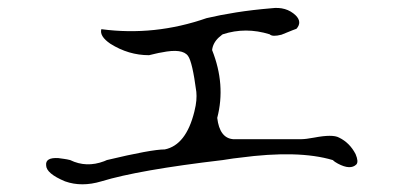

<svg xmlns="http://www.w3.org/2000/svg" viewBox="-20 -571 1040 487"><path d="M237 -111Q187 -96 145 -111Q97 -131 97 -152Q95 -172 128 -170Q135 -169 142.5 -168Q150 -167 158 -165Q199 -145 244 -162Q247 -163 251 -165Q364 -192 398 -192Q452 -203 473 -288Q477 -304 478 -316Q479 -328 478 -338Q468 -414 457 -429Q443 -449 390 -438Q383 -437 375 -435Q367 -433 358 -431Q306 -431 260 -460Q232 -479 237 -497Q372 -479 504 -525Q538 -533 579 -539.5Q620 -546 668 -550Q706 -555 730 -532Q747 -515 732 -498Q732 -498 722.5 -494.5Q713 -491 694 -483Q671 -477 664 -484Q603 -503 545 -484Q543 -483 540.5 -480.5Q538 -478 535 -476Q520 -462 518 -444Q553 -356 531 -272Q537 -221 571 -218H745Q750 -218 758 -219Q766 -220 777 -222Q824 -231 840 -222Q867 -209 882 -180Q890 -161 884 -154Q869 -139 837 -156Q833 -158 829.5 -160.5Q826 -163 824 -165Q737 -191 588 -171Q576 -170 545 -165Q332 -140 237 -111Z"/></svg>

Font: New Tegomin
Style: Regular
Weight: 400
Designer: Kyosuke Nagai
Version: Version 1.000